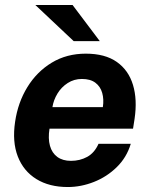

<svg xmlns="http://www.w3.org/2000/svg" viewBox="-20 -743 603 773"><path d="M253 10Q178.3 10 126.4 -22.1Q74.5 -54.2 51.6 -113.2Q28.8 -172.2 40.8 -252.6Q52.1 -330.2 90.2 -392.3Q128.4 -454.4 188.4 -490.7Q248.4 -527 325.4 -527Q402.9 -527 450.2 -493.7Q497.5 -460.4 515.4 -401.2Q533.3 -342.1 521.8 -264.6L515.6 -224.9H179.3Q173 -185.3 181.1 -156.2Q189.2 -127.1 210.8 -111.2Q232.4 -95.4 265.8 -95.4Q301.8 -95.4 331.2 -111.5Q360.5 -127.6 376.7 -164.1H506.5Q490 -109 450 -70Q410 -30.9 358 -10.5Q306 10 253 10ZM191.1 -311.8H394.1Q398.8 -343.1 391.5 -368.9Q384.2 -394.8 364 -409.9Q343.9 -425.1 309.8 -425.1Q278 -425.1 252.6 -408.7Q227.2 -392.4 211.4 -366.4Q195.6 -340.3 191.1 -311.8ZM276.6 -577.5 122.2 -723H272.1L381.7 -577.5Z"/></svg>

Font: Public Sans Thin
Style: Italic
Weight: 100
Italic angle: -8°
Designer: The Public Sans project authors (U.S. Web Design System). Libre Franklin designed by Pablo Impallari and Rodrigo Fuenzal
Version: Version 2.000